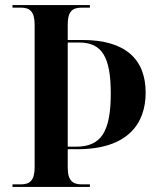

<svg xmlns="http://www.w3.org/2000/svg" viewBox="-20 -734 623 754"><path d="M29 0H333V-10H301C266 -10 246 -24 246 -76V-148H284C479 -148 552 -246 552 -370C552 -501 473 -577 304 -577H246V-638C246 -690 265 -704 301 -704H333V-714H29V-704H62C96 -704 116 -690 116 -637V-77C116 -24 96 -10 62 -10H29ZM279 -158H246V-567H291C380 -567 415 -511 415 -367C415 -215 376 -158 279 -158Z"/></svg>

Font: Noto Serif Display SemiCondensed SemiBold
Style: Regular
Weight: 600
Width: 4
Designer: Monotype Design Team
Foundry: Monotype Imaging Inc.
Version: Version 2.009